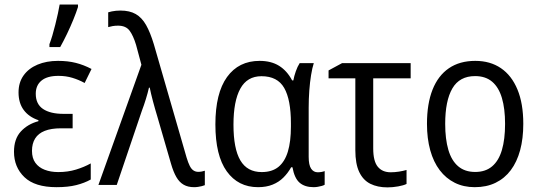

<svg xmlns="http://www.w3.org/2000/svg" viewBox="-20 -813 2369 844"><path d="M299.3 -312.5V-249H248Q205.1 -249 176.8 -237.8Q148.4 -226.6 134.5 -204.3Q120.6 -182.1 120.6 -149.9Q120.6 -117.7 135.5 -97.2Q150.4 -76.7 176.5 -66.7Q202.6 -56.6 236.3 -56.6Q278.3 -56.6 314.2 -67.6Q350.1 -78.6 378.9 -94.7V-23.9Q351.1 -8.3 315.2 0.7Q279.3 9.8 228.5 9.8Q133.3 9.8 87.4 -34.2Q41.5 -78.1 41.5 -146Q41.5 -202.1 71.5 -234.9Q101.6 -267.6 148.9 -280.3V-284.7Q106.9 -298.8 84.2 -329.6Q61.5 -360.4 61.5 -406.7Q61.5 -450.2 83.5 -481.2Q105.5 -512.2 144.8 -528.8Q184.1 -545.4 234.9 -545.4Q278.3 -545.4 313.2 -536.6Q348.1 -527.8 382.3 -509.8L352.1 -448.2Q326.2 -462.4 298.1 -470.9Q270 -479.5 236.8 -479.5Q187.5 -479.5 162.4 -458.7Q137.2 -438 137.2 -400.9Q137.2 -355.5 169.2 -334Q201.2 -312.5 258.8 -312.5ZM197.3 -606V-618.7Q203.1 -633.8 210 -656.5Q216.8 -679.2 223.1 -704.8Q229.5 -730.5 234.6 -753.9Q239.7 -777.3 242.2 -793H322.8V-782.2Q315.4 -758.8 302.7 -727.5Q290 -696.3 274.7 -664.3Q259.3 -632.3 244.6 -606Z M412.6 0 601.6 -528.3 578.1 -615.7Q565.9 -656.2 549.6 -678.2Q533.2 -700.2 499 -700.2Q485.4 -700.2 474.6 -698.2Q463.9 -696.3 455.6 -693.8V-758.8Q462.9 -761.2 471.4 -762.9Q480 -764.6 489.5 -765.6Q499 -766.6 509.3 -766.6Q549.8 -766.6 576.7 -751.2Q603.5 -735.8 622.1 -703.1Q640.6 -670.4 656.2 -618.7L800.3 -120.1Q807.1 -97.7 814 -84Q820.8 -70.3 830.1 -64Q839.4 -57.6 851.6 -57.6Q859.4 -57.6 867.2 -59.1Q875 -60.5 880.4 -62.5V1Q874 3.4 866.5 5.4Q858.9 7.3 850.6 8.5Q842.3 9.8 833 9.8Q806.2 9.8 787.4 -1Q768.6 -11.7 755.4 -34.4Q742.2 -57.1 731.9 -92.8L671.4 -301.3Q666.5 -317.4 661.6 -334.5Q656.7 -351.6 652.3 -368.2Q647.9 -384.8 644.3 -399.9Q640.6 -415 638.2 -427.7H634.8Q629.4 -403.8 621.3 -377.7Q613.3 -351.6 603.5 -325.7L493.2 0Z M1130.4 -56.6Q1175.8 -56.6 1203.9 -79.3Q1231.9 -102.1 1245.4 -146.5Q1258.8 -190.9 1258.8 -256.3V-271Q1258.8 -375 1229.2 -426.5Q1199.7 -478 1129.4 -478Q1066.4 -478 1036.4 -423.3Q1006.3 -368.7 1006.3 -265.1Q1006.3 -159.2 1036.6 -107.9Q1066.9 -56.6 1130.4 -56.6ZM1114.3 9.8Q1026.9 9.8 976.8 -59.8Q926.8 -129.4 926.8 -266.1Q926.8 -403.3 978 -474.4Q1029.3 -545.4 1121.1 -545.4Q1171.9 -545.4 1206.8 -523.7Q1241.7 -502 1264.2 -459.5H1269.5Q1272.9 -478.5 1280.3 -499.5Q1287.6 -520.5 1297.4 -535.6H1359.4Q1352.5 -514.2 1347.4 -482.7Q1342.3 -451.2 1339.6 -414.6Q1336.9 -377.9 1336.9 -339.8V-123.5Q1336.9 -87.4 1347.7 -71.5Q1358.4 -55.7 1376.5 -55.7Q1384.8 -55.7 1393.1 -57.1Q1401.4 -58.6 1407.2 -61V-1Q1402.8 2 1394.8 4.2Q1386.7 6.3 1377.4 8.1Q1368.2 9.8 1358.9 9.8Q1319.8 9.8 1297.1 -9.8Q1274.4 -29.3 1265.6 -77.6H1259.8Q1245.6 -52.2 1225.8 -32.5Q1206.1 -12.7 1178.5 -1.5Q1150.9 9.8 1114.3 9.8Z M1785.2 -535.6V-468.8H1620.6V-160.2Q1620.6 -104.5 1640.6 -80.1Q1660.6 -55.7 1697.3 -55.7Q1715.3 -55.7 1733.9 -58.6Q1752.4 -61.5 1767.1 -65.9V-4.4Q1754.4 2 1730.5 6.3Q1706.5 10.7 1683.1 10.7Q1639.6 10.7 1607.9 -5.1Q1576.2 -21 1559.1 -56.9Q1542 -92.8 1542 -152.8V-468.8H1424.3V-503.4L1483.9 -535.6Z M2280.3 -268.6Q2280.3 -204.1 2266.4 -152.6Q2252.4 -101.1 2225.3 -64.9Q2198.2 -28.8 2158.4 -9.5Q2118.7 9.8 2066.9 9.8Q2018.1 9.8 1979.2 -9.5Q1940.4 -28.8 1913.1 -64.7Q1885.7 -100.6 1871.3 -152.3Q1856.9 -204.1 1856.9 -268.6Q1856.9 -356.9 1881.3 -418.7Q1905.8 -480.5 1953.1 -512.9Q2000.5 -545.4 2069.3 -545.4Q2134.8 -545.4 2181.9 -513.4Q2229 -481.4 2254.6 -419.7Q2280.3 -357.9 2280.3 -268.6ZM1937 -268.6Q1937 -201.7 1950.9 -154.3Q1964.8 -106.9 1994.1 -82Q2023.4 -57.1 2068.8 -57.1Q2114.3 -57.1 2143.3 -81.8Q2172.4 -106.4 2186.3 -153.6Q2200.2 -200.7 2200.2 -268.6Q2200.2 -335.4 2186.3 -382.3Q2172.4 -429.2 2143.3 -453.9Q2114.3 -478.5 2068.4 -478.5Q2000 -478.5 1968.5 -424.3Q1937 -370.1 1937 -268.6Z"/></svg>

Font: Open Sans SemiCondensed
Style: Regular
Weight: 400
Width: 4
Designer: Monotype Design Team
Foundry: Monotype Imaging Inc.
Version: Version 3.000